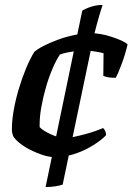

<svg xmlns="http://www.w3.org/2000/svg" viewBox="-20 -634 535 775"><path d="M199 0Q178 0 152 -8.5Q126 -17 101.5 -29.5Q77 -42 58.5 -57Q40 -72 33 -85Q31 -90 29.5 -96.5Q28 -103 28 -112Q28 -148 35.5 -190Q43 -232 56 -275.5Q69 -319 85 -357.5Q101 -396 118 -424Q131 -436 155.5 -448.5Q180 -461 212 -473Q244 -485 279.5 -492.5Q315 -500 350 -500Q365 -500 386 -496.5Q407 -493 428.5 -486Q450 -479 468.5 -471Q487 -463 495 -455Q486 -416 472 -378Q458 -340 447 -320Q429 -320 417 -322Q405 -324 397 -328L398 -419Q392 -421 376.5 -424Q361 -427 344.5 -429Q328 -431 320 -431Q308 -431 290 -428.5Q272 -426 253.5 -422.5Q235 -419 222 -414Q207 -392 192 -357Q177 -322 165.5 -282Q154 -242 147 -203Q140 -164 140 -133Q140 -128 140 -126.5Q140 -125 140 -121Q146 -114 158 -106.5Q170 -99 185 -92Q200 -85 215 -81Q230 -77 241 -77Q256 -77 278 -81.5Q300 -86 324 -92.5Q348 -99 367.5 -106Q387 -113 396 -117Q399 -115 403.5 -107.5Q408 -100 408 -88Q400 -79 381 -64.5Q362 -50 334 -35Q306 -20 272 -10Q238 0 199 0ZM164 121 312 -591Q331 -602 351.5 -608Q372 -614 394 -614Q382 -577 371 -536.5Q360 -496 354 -467L233 111Q223 115 203.5 118Q184 121 164 121Z"/></svg>

Font: Texturina 12pt SemiBold
Style: Italic
Weight: 600
Italic angle: -11°
Version: Version 1.002